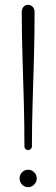

<svg xmlns="http://www.w3.org/2000/svg" viewBox="-20 -768 233 794"><path d="M96 -147Q91 -147 86 -151.5Q81 -156 81 -163Q81 -253 78.5 -346.5Q76 -440 73 -533.5Q70 -627 70 -717Q70 -732 77.5 -740Q85 -748 96 -748Q107 -748 115 -740Q123 -732 123 -717Q123 -627 120.5 -533.5Q118 -440 115 -346.5Q112 -253 112 -163Q112 -156 106.5 -151.5Q101 -147 96 -147ZM97 6Q81 6 71 -5Q61 -16 61 -30Q61 -45 71 -55.5Q81 -66 97 -66Q111 -66 121.5 -55.5Q132 -45 132 -30Q132 -16 121.5 -5Q111 6 97 6Z"/></svg>

Font: Dosis ExtraLight
Style: Regular
Weight: 250
Designer: EdgarTolentino, PabloImpallari, IginoMarini
Foundry: EdgarTolentino, PabloImpallari, IginoMarini
Version: Version 3.001; ttfautohint (v1.8.2)